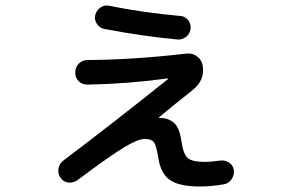

<svg xmlns="http://www.w3.org/2000/svg" viewBox="-20 -635 1040 694"><path d="M374 -614.3Q493.2 -589.8 632.8 -577.1Q649.4 -576.2 660.2 -562Q670.9 -547.9 668.9 -531.2Q667 -513.7 653.3 -502.4Q639.6 -491.2 622.1 -492.2Q496.1 -503.9 357.4 -530.3Q340.8 -533.2 330.6 -548.3Q320.3 -563.5 324.2 -580.1Q328.1 -596.7 342.8 -607.4Q357.4 -618.2 374 -614.3ZM260.7 15.6Q246.1 26.4 228 24.9Q210 23.4 199.2 8.3Q188.5 -6.8 191.4 -25.4Q194.3 -43.9 209 -54.7Q378.9 -182.6 587.9 -349.6V-351.6H586.9Q444.3 -332 295.9 -329.1Q277.3 -329.1 264.6 -341.3Q252 -353.5 252 -372.6Q252 -391.6 264.6 -404.8Q277.3 -418 295.9 -418Q460.9 -418.9 655.3 -441.4Q676.8 -443.4 693.4 -430.2Q710 -417 712.9 -396.5Q720.7 -346.7 678.7 -311.5Q603.5 -252 554.7 -210.9Q553.7 -210.9 553.7 -209H555.7Q587.9 -209 608.4 -191.4Q628.9 -173.8 635.7 -125Q642.6 -77.1 658.7 -63.5Q674.8 -49.8 722.7 -49.8Q740.2 -49.8 776.4 -54.7Q793.9 -56.6 808.6 -46.9Q823.2 -37.1 825.2 -19.5Q827.1 -2 816.9 13.2Q806.6 28.3 789.1 31.2Q743.2 39.1 703.1 39.1Q627.9 39.1 594.2 15.6Q560.5 -7.8 551.8 -66.4Q544.9 -109.4 536.1 -121.1Q527.3 -132.8 502.9 -132.8Q479.5 -132.8 430.2 -103.5Q380.9 -74.2 260.7 15.6Z"/></svg>

Font: Rounded-X Mgen+ 2m medium
Style: Regular
Weight: 500
Designer: [Source Han Sans]
Ryoko NISHIZUKA  (kana & ideographs); Paul D. Hunt (Latin, Greek & Cyrillic); Wenlong ZHANG  (bopomofo
Version: Version 1.059.20150602